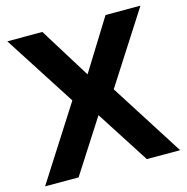

<svg xmlns="http://www.w3.org/2000/svg" viewBox="-104 -798 872 897"><g transform="rotate(-15 332.0 -350.0)"><path d="M4.9 0 231.9 -355 9.8 -700.2H179.2L332 -454.1L484.9 -700.2H653.8L432.1 -355L658.2 0H497.1L332 -256.8L167 0Z"/></g></svg>

Font: SUSE
Style: Bold
Weight: 700
Designer: Rene Bieder
Foundry: SUSE
Version: Version 1.000